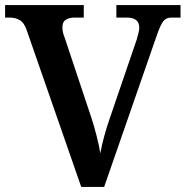

<svg xmlns="http://www.w3.org/2000/svg" viewBox="-20 -734 729 754"><path d="M85 -615Q75 -645 57.5 -655Q40 -665 19 -665H0V-714H309V-665H272Q252 -665 238.5 -656.5Q225 -648 225 -626Q225 -617 227.5 -606Q230 -595 234 -586L339 -271Q349 -241 359 -202Q369 -163 374 -132Q379 -161 389 -198Q399 -235 411 -269L517 -579Q520 -590 523.5 -603.5Q527 -617 527 -625Q527 -665 478 -665H437V-714H689V-665H652Q633 -665 621.5 -651Q610 -637 594 -590L389 0H299Z"/></svg>

Font: Noto Serif NP Hmong SemiBold
Style: Regular
Weight: 600
Designer: Dalton Maag Ltd
Foundry: Dalton Maag Ltd
Version: Version 1.001; ttfautohint (v1.8.4.7-5d5b)